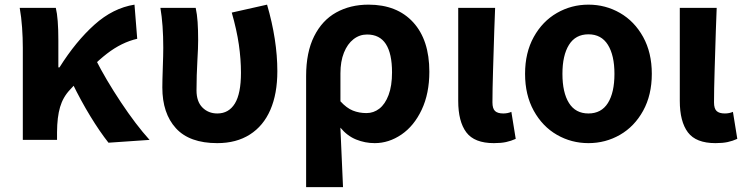

<svg xmlns="http://www.w3.org/2000/svg" viewBox="-20 -596 3174 818"><path d="M64 -562.4H217.8Q228.6 -518.6 228.6 -424.2V-308.8H233.4Q303 -419.6 382.3 -490.7Q461.6 -561.8 553 -576.2L564.6 -430.8Q498.2 -415.6 435.7 -367.4Q373.2 -319.2 278.4 -214Q248.4 -182.4 235.9 -139.8Q223.4 -97.2 223 -33.2V0H77.2V-392.6Q77.2 -434.6 74.1 -478.7Q71 -522.8 64 -562.4ZM287.4 -243.2 387.4 -343Q430.8 -257.2 495 -160.6Q559.2 -64 617.2 0L442.2 12Q405.2 -34.8 365.2 -100.3Q325.2 -165.8 287.4 -243.2Z M671.6 -223.4Q671.6 -251.6 673.6 -308.4Q675.6 -363.6 675.6 -392.6Q675.6 -490.8 663.4 -562.4H813.8Q819.6 -535.6 821.9 -502.3Q824.2 -469 824.2 -424.2Q824.2 -392.8 821 -339.2Q819.2 -307.8 818.2 -275.1Q817.2 -242.4 817.2 -211Q817.2 -163.4 842.4 -138Q867.6 -112.6 906 -112.6Q954.6 -112.6 980.6 -154.9Q1006.6 -197.2 1006.6 -286Q1006.6 -343.8 997.6 -406.1Q988.6 -468.4 967.4 -542.4L1117.8 -576.2Q1161.6 -425.8 1161.6 -292.6Q1161.6 -196.6 1131.9 -128.1Q1102.2 -59.6 1044.6 -22.9Q987 13.8 905.6 13.8Q787.4 13.8 729.5 -49.6Q671.6 -113 671.6 -223.4Z M1550 -576.2Q1671.6 -576.2 1740.4 -500.9Q1809.2 -425.6 1809.2 -290.4Q1809.2 -197.6 1776.6 -128.5Q1744 -59.4 1690.3 -22.8Q1636.6 13.8 1576.4 13.8Q1535.2 13.8 1497.2 -1.6Q1459.2 -17 1430.2 -52.2Q1436.2 74.6 1441.4 201.4H1284.2V-272Q1284.2 -373.2 1318.3 -441.4Q1352.4 -509.6 1412.4 -542.9Q1472.4 -576.2 1550 -576.2ZM1650.2 -287.8Q1650.2 -367.8 1623.9 -408.4Q1597.6 -449 1543.8 -449Q1511.8 -449 1486 -428.9Q1460.2 -408.8 1445.3 -371.6Q1430.4 -334.4 1430.4 -284V-164.4Q1456.6 -135.6 1483.3 -124.9Q1510 -114.2 1541.4 -114.2Q1571.8 -114.2 1596.3 -133.2Q1620.8 -152.2 1635.5 -191.2Q1650.2 -230.2 1650.2 -287.8Z M1932.2 -166.2V-562.4H2089.4L2085.8 -465.4Q2083.2 -382 2080.6 -297.1Q2078 -212.2 2078 -160Q2078 -133.4 2089.1 -123Q2100.2 -112.6 2124.2 -112.6Q2142.8 -112.6 2158.6 -119.4L2177.2 -4.4Q2157.4 4.6 2136.1 9.2Q2114.8 13.8 2084.2 13.8Q2001.2 13.8 1966.7 -32.2Q1932.2 -78.2 1932.2 -166.2Z M2217 -281.4Q2217 -371.8 2254.1 -438.6Q2291.2 -505.4 2352.8 -540.8Q2414.4 -576.2 2487 -576.2Q2559.8 -576.2 2621.4 -540.8Q2683 -505.4 2720 -438.6Q2757 -371.8 2757 -281.4Q2757 -191.2 2720 -124.1Q2683 -57 2621.4 -21.6Q2559.8 13.8 2487 13.8Q2414.4 13.8 2352.8 -21.6Q2291.2 -57 2254.1 -124.1Q2217 -191.2 2217 -281.4ZM2597.8 -281.4Q2597.8 -360.2 2569.9 -405Q2542 -449.8 2487 -449.8Q2432 -449.8 2404.1 -405Q2376.2 -360.2 2376.2 -281.4Q2376.2 -201.6 2404.1 -157.1Q2432 -112.6 2487 -112.6Q2542 -112.6 2569.9 -157.1Q2597.8 -201.6 2597.8 -281.4Z M2876.2 -166.2V-562.4H3033.4L3029.8 -465.4Q3027.2 -382 3024.6 -297.1Q3022 -212.2 3022 -160Q3022 -133.4 3033.1 -123Q3044.2 -112.6 3068.2 -112.6Q3086.8 -112.6 3102.6 -119.4L3121.2 -4.4Q3101.4 4.6 3080.1 9.2Q3058.8 13.8 3028.2 13.8Q2945.2 13.8 2910.7 -32.2Q2876.2 -78.2 2876.2 -166.2Z"/></svg>

Font: 寒蝉端黑体 Light
Style: Regular
Weight: 300
Designer: ChillDuanSans {Warren2060}; 
Source Han Sans {Ryoko NISHIZUKA 西塚涼子 (kana, bopomofo & ideographs); Paul D. Hunt (Latin, G
Foundry: ChillType&Adobe
Version: Version 1.300;Glyphs 3.3 (3306)